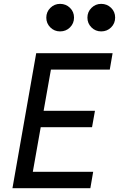

<svg xmlns="http://www.w3.org/2000/svg" viewBox="-20 -998 640 1018"><path d="M46 0 172 -716H577L562 -629H250L154 -87H474L459 0ZM157 -323.5 172.5 -410.5H483.5L468 -323.5ZM298.5 -831.5Q268 -831.5 246.8 -852.8Q225.5 -874 225.5 -904.5Q225.5 -935 247 -956.2Q268.5 -977.5 298.5 -977.5Q329.5 -977.5 351 -956.5Q372.5 -935.5 372.5 -904.8Q372.5 -874 351.2 -852.8Q330 -831.5 298.5 -831.5ZM516.5 -831.5Q486 -831.5 464.8 -852.8Q443.5 -874 443.5 -904.5Q443.5 -935 465 -956.2Q486.5 -977.5 516.5 -977.5Q547.5 -977.5 569 -956.5Q590.5 -935.5 590.5 -904.8Q590.5 -874 569.2 -852.8Q548 -831.5 516.5 -831.5Z"/></svg>

Font: Google Sans Code
Style: Italic
Weight: 400
Italic angle: -10°
Monospace: yes
Designer: Google Sans Code Authors
Foundry: Google LLC
Version: Version 6.000